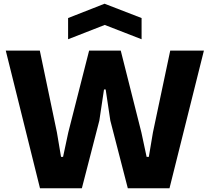

<svg xmlns="http://www.w3.org/2000/svg" viewBox="-20 -1012 1127 1032"><path d="M11 -740H194L286 -300L308 -169H319L347 -300L459 -740H629L740 -300L768 -169H780L802 -300L895 -740H1076L891 0H667L573 -364L548 -531H539L514 -364L420 0H195ZM346 -915 542 -992 741 -915V-801L543 -878L346 -801Z"/></svg>

Font: Encode Sans Normal
Style: Bold
Weight: 700
Designer: Pablo Impallari, Andres Torresi
Foundry: Pablo Impallari, Andres Torresi
Version: Version 1.000; ttfautohint (v1.00) -l 8 -r 50 -G 200 -x 14 -